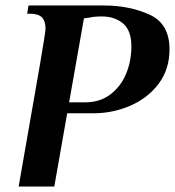

<svg xmlns="http://www.w3.org/2000/svg" viewBox="-20 -680 638 700"><path d="M146 -575Q146 -603 133 -616.5Q120 -630 89 -630H79L84 -660H359Q451 -660 524.5 -627Q598 -594 598 -500Q598 -428 559 -375.5Q520 -323 456 -295Q392 -267 320 -267H225L178 0H48Q104 -318 125 -441Q146 -564 146 -575ZM292 -307Q344 -307 382 -335.5Q420 -364 439.5 -410.5Q459 -457 459 -511Q459 -569 428.5 -594.5Q398 -620 352 -620Q323 -620 307 -616L286 -613L232 -307Z"/></svg>

Font: Philosopher
Style: Bold Italic
Weight: 700
Italic angle: -10°
Designer: Jovanny Lemonad
Foundry: Jovanny Lemonad
Version: Version 2.000